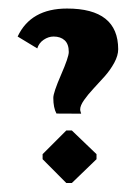

<svg xmlns="http://www.w3.org/2000/svg" viewBox="-20 -416 323 443"><path d="M133 6.3H145.7L202.7 -48.7V-60.3L145.7 -115H133L78.3 -60.3V-48.7ZM167.3 -153.7 166 -158Q165 -160.7 165 -163.7Q165 -172.3 174 -185.2Q183 -198 195.8 -211.7Q208.7 -225.3 221.7 -240Q234.7 -254.7 243.7 -271.3Q252.7 -288 252.7 -302.3Q252.7 -396.3 134.7 -396.3Q51 -396.3 20.7 -331.7L66 -304.3Q69.7 -316.7 80.7 -324.2Q91.7 -331.7 103.7 -331.7Q119.7 -331.7 129.2 -323Q138.7 -314.3 138.7 -296Q138.7 -284.3 120.8 -243.3Q103 -202.3 103 -190.3Q103 -167.3 110.3 -154Z"/></svg>

Font: Jomhuria
Style: Regular
Weight: 400
Designer: Arabic design by Kourosh Beigpour, Latin design by Eben Sorkin, engineering by Lasse Fister and Khaled Hosney
Version: Version 1.0000